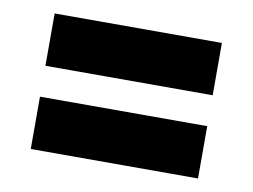

<svg xmlns="http://www.w3.org/2000/svg" viewBox="-48 -548 605 459"><g transform="rotate(10 254.5 -318.5)"><path d="M51 -356V-483H457V-356ZM51 -154V-281H457V-154Z"/></g></svg>

Font: Bricolage Grotesque 28pt
Style: Bold
Weight: 700
Designer: Mathieu Triay
Foundry: Atelier Triay
Version: Version 1.000;gftools[0.9.30]